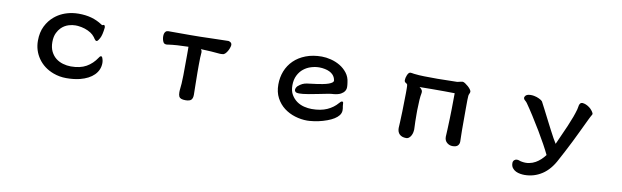

<svg xmlns="http://www.w3.org/2000/svg" viewBox="-43 -932 5086 1569"><g transform="rotate(10 2500.0 -147.5)"><path d="M723.6 -423.8Q727.5 -424.8 729.5 -424.8Q733.9 -424.8 736.6 -422.4Q739.3 -419.9 740 -415.5Q740.7 -411.1 741.7 -405.3Q734.9 -341.3 719.7 -314.5Q709.5 -296.4 704.1 -291Q698.7 -285.6 694.3 -285.6Q685.5 -285.6 677.2 -297.9Q670.4 -307.6 666.5 -313.5Q652.3 -332 632.8 -344.7Q585.9 -374.5 523.9 -380.4Q513.2 -381.3 503.9 -381.3Q476.6 -381.3 447.8 -372.6Q412.1 -361.3 386.2 -335.4Q368.7 -317.9 356 -292Q340.3 -260.3 340.3 -214.8Q340.3 -169.4 356.4 -136.7Q372.6 -104 398.4 -83.7Q424.3 -63.5 457.3 -54Q490.2 -44.4 523.4 -44.4Q600.1 -44.4 650.6 -73Q701.2 -101.6 735.8 -154.3Q742.2 -165 748 -168Q750 -169.4 753.4 -169.4Q758.3 -169.4 762.2 -163.6Q765.1 -159.2 767.6 -149.9Q772.9 -133.8 772.9 -117.2Q772.9 -58.6 730.5 -16.1Q689.9 24.4 616.2 43.5Q565.9 56.2 502.9 56.2Q446.3 56.2 395 37.1Q313.5 6.8 267.1 -59.6Q222.2 -124.5 222.2 -205.1Q222.2 -274.9 248 -326.7Q273.9 -378.4 315.4 -412.6Q375 -462.4 460.4 -476.1Q486.3 -480 512.7 -480Q572.3 -480 619.9 -466.6Q667.5 -453.1 708 -426.3H708.5Q714.8 -421.4 717.8 -421.4Q718.8 -421.4 720.5 -421.9Q722.2 -422.4 722.7 -422.9Z M1274.4 -357.9Q1268.6 -356.4 1263.7 -356.4Q1258.8 -356.4 1255.4 -356.9Q1243.2 -358.4 1236.8 -368.2Q1230.5 -377.9 1227.3 -392.1Q1224.1 -406.2 1224.1 -418.5Q1224.1 -445.3 1236.8 -458Q1245.1 -466.3 1258.8 -466.3H1440.4Q1517.6 -466.3 1616.7 -469.7Q1715.8 -473.1 1755.9 -473.1Q1761.2 -473.1 1772.5 -466.8Q1784.7 -459.5 1784.7 -443.8Q1784.7 -435.5 1778.8 -418.9Q1774.4 -405.8 1766.8 -392.6Q1759.3 -379.4 1749 -369.1Q1738.8 -358.9 1728 -358.9Q1722.2 -357.9 1716.3 -357.9H1704.6Q1669.4 -361.8 1631.1 -364Q1592.8 -366.2 1545.4 -368.2Q1547.4 -366.2 1548.8 -364.3Q1555.2 -357.4 1555.2 -342.8Q1555.2 -341.8 1554.7 -336.4Q1554.2 -331.1 1554 -327.4Q1553.7 -323.7 1553.7 -319.3Q1553.2 -311 1552.2 -297.4Q1551.3 -250.5 1551.3 -235.8V-177.7Q1551.3 -149.4 1552.7 -76.2Q1554.2 -2.9 1554.2 8.8Q1554.2 38.6 1541 51.8Q1527.8 64.9 1493.2 64.9Q1450.7 64.9 1440.4 45.4Q1433.6 31.7 1433.6 8.8Q1433.6 -0.5 1434.1 -7.3Q1440.9 -58.1 1441.9 -132.1Q1442.9 -206.1 1442.9 -300.8V-342.8Q1442.9 -358.4 1442.4 -369.6Q1341.8 -367.7 1274.4 -357.9Z M2776.4 -270Q2776.4 -231.9 2736.8 -210Q2716.3 -198.7 2679.2 -194.8H2678.7Q2661.6 -194.8 2626.2 -188Q2590.8 -181.2 2549.8 -172.9Q2508.8 -164.6 2478.3 -159.4Q2447.8 -154.3 2430.7 -152.6Q2413.6 -150.9 2399.9 -150.9Q2374.5 -150.9 2367.7 -158.9Q2360.8 -167 2360.8 -172.9Q2360.8 -190.4 2375 -206.1Q2394.5 -223.1 2411.4 -231Q2428.2 -238.8 2447.3 -241.7Q2459 -243.7 2481 -246.1Q2537.1 -252.4 2577.1 -260.3Q2632.8 -271 2653.3 -287.6Q2662.1 -294.4 2662.1 -303.2Q2662.1 -304.2 2661.6 -305.7Q2657.2 -333.5 2638.2 -352.5Q2615.2 -375.5 2572.3 -384.3Q2549.3 -389.2 2525.4 -389.2Q2492.2 -389.2 2457.8 -378.7Q2423.3 -368.2 2396 -346.2Q2368.7 -324.7 2351.1 -289.6Q2333.5 -254.4 2333.5 -207.5Q2333.5 -160.6 2351.6 -129.9Q2370.1 -98.6 2397.5 -79.1Q2425.3 -59.6 2458.5 -51.5Q2491.7 -43.5 2521.5 -43.5Q2596.7 -43.5 2648.7 -66.9Q2700.7 -90.3 2734.4 -130.4Q2741.7 -139.2 2745.6 -142.1Q2752 -147 2757.8 -147Q2761.2 -147 2764.2 -144Q2767.1 -141.1 2767.1 -134.3Q2767.1 -120.6 2769 -110.8Q2772.9 -94.2 2772.9 -77.1Q2772.9 -53.7 2757.8 -34.2Q2730.5 0.5 2665 24.4Q2596.2 49.8 2522.9 55.2Q2511.2 56.2 2502 56.2Q2451.2 56.2 2400.6 40.8Q2350.1 25.4 2309.6 -5.4Q2269 -36.6 2244.1 -83.5Q2219.2 -130.4 2219.2 -194.3Q2219.2 -252.9 2239.3 -304.7Q2260.3 -357.4 2300 -396.2Q2339.8 -435.1 2397.9 -457.5Q2456.1 -480 2530.3 -480Q2565.9 -480 2606.2 -470Q2646.5 -460 2682.1 -439Q2717.3 -418 2742.7 -385.3Q2768.1 -352.5 2772.9 -307.6Q2776.4 -286.1 2776.4 -270Z M3304.2 -471.2Q3335.4 -467.3 3381.6 -466.3Q3427.7 -465.3 3492.2 -465.3Q3556.6 -465.3 3653.3 -468.3Q3655.8 -468.3 3659.7 -469.2Q3666.5 -471.2 3680.7 -474.1Q3694.8 -477.1 3699.2 -477.1Q3707.5 -477.1 3720.2 -468.8Q3749 -449.7 3765.6 -428.2Q3774.9 -416 3774.9 -408Q3774.9 -399.9 3769.5 -389.2Q3764.2 -378.4 3764.2 -370.1V-369.6Q3762.2 -356 3762.2 -267.6V-85.9Q3762.2 -64.9 3763.2 -36.1Q3764.2 0.5 3764.2 6.8Q3764.2 28.8 3751 42Q3737.8 55.2 3707 55.2Q3682.6 55.2 3662.1 38.6Q3641.1 21 3641.1 -9.8V-10.3Q3642.6 -25.4 3644.3 -75.7Q3646 -126 3647.5 -163.6Q3648.9 -201.2 3649.4 -238.8Q3650.9 -346.7 3650.9 -373.5H3640.6Q3627.9 -373.5 3608.4 -374Q3588.9 -374.5 3564.9 -374.5H3463.4Q3437.5 -374.5 3414.6 -374Q3391.6 -373.5 3373 -373.5H3359.4Q3368.7 -366.7 3373.5 -361.8Q3378.4 -356.9 3381.6 -350.3Q3384.8 -343.8 3384.8 -335.9Q3384.8 -332 3383.8 -325.2Q3375 -284.2 3373.5 -183.1Q3373.5 -174.3 3373.5 -152.3Q3373.5 -83 3376 -39.6Q3376.5 -30.3 3376.5 -22.7Q3376.5 -15.1 3374 -2Q3371.6 11.2 3365.2 24.4Q3358.9 37.6 3348.6 46.4Q3337.9 56.2 3323.2 56.2Q3287.1 56.2 3267.6 36.6Q3249.5 18.6 3249.5 -14.6Q3249.5 -15.1 3252 -62.3Q3254.4 -109.4 3255.4 -152.8Q3258.3 -280.3 3258.3 -303.7V-341.3Q3258.3 -362.8 3256.3 -375Q3251 -383.8 3243.2 -387.2Q3231 -393.1 3231 -408.2Q3231 -426.3 3240.2 -449.2Q3251 -476.1 3266.6 -476.1Q3272.9 -476.1 3282 -474.4Q3291 -472.7 3294.4 -472.2Q3301.3 -471.2 3303.7 -471.2Z M4789.6 -402.3Q4789.6 -396.5 4783.7 -388.7Q4779.3 -382.3 4776.4 -375.5Q4774.4 -372.6 4765.1 -353Q4755.9 -333.5 4741.2 -303.2Q4726.6 -272.9 4708 -233.9Q4689.5 -194.8 4668.5 -152.8Q4618.7 -53.7 4583 11.2Q4538.1 99.6 4472.4 142.3Q4406.7 185.1 4327.1 185.1Q4312 185.1 4293 182.1Q4273.9 179.2 4256.3 170.9Q4238.8 162.6 4226.6 146.7Q4214.4 130.9 4214.4 106.4Q4214.4 103 4214.8 99.9Q4215.3 96.7 4216.3 93.8Q4219.2 86.4 4224.6 81.5Q4235.4 72.8 4245.1 72.8Q4257.8 72.8 4267.1 76.7Q4275.4 80.6 4289.1 82.5Q4305.2 85.4 4320.3 85.4Q4335.4 85.4 4349.6 82.5Q4377.9 77.1 4401.4 63.5Q4443.4 39.6 4478 -6.3Q4461.9 -40.5 4434.6 -90.3Q4383.8 -183.1 4307.1 -303.7Q4272.9 -357.4 4244.6 -397.5Q4237.3 -407.2 4227.1 -415.5Q4215.8 -424.8 4215.8 -437Q4215.8 -440.9 4217.3 -443.4Q4219.7 -449.2 4224.6 -454.6Q4233.4 -463.4 4248.5 -465.8Q4258.3 -467.3 4265.6 -467.3Q4280.8 -467.3 4293.9 -464.8Q4316.9 -460.4 4335.9 -451.2Q4357.9 -440.9 4364.7 -431.6Q4371.1 -421.4 4397.5 -368.7Q4423.8 -315.9 4443.4 -278.8Q4462.9 -241.7 4476.1 -215.3Q4514.2 -141.6 4535.2 -109.4Q4585.9 -221.2 4606.9 -270.8Q4627.9 -320.3 4639.9 -353.3Q4651.9 -386.2 4660.6 -417.5Q4662.6 -425.8 4663.6 -432.6Q4664.6 -444.3 4667.5 -453.1Q4670.9 -464.4 4676.8 -470.2Q4682.6 -476.1 4693.4 -476.1Q4722.2 -474.1 4752 -452.1Q4759.3 -446.8 4765.1 -440.9Q4781.2 -424.3 4788.1 -409.2Q4789.6 -405.8 4789.6 -402.3Z"/></g></svg>

Font: Bakudai
Style: Medium
Weight: 500
Version: Version 1.48